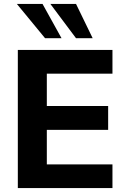

<svg xmlns="http://www.w3.org/2000/svg" viewBox="-20 -960 645 980"><path d="M71 0V-705H554V-584H219V-419H532V-297H219V-121H554V0ZM368 -765 237 -940H368L453 -765ZM210 -765 66 -940H197L294 -765Z"/></svg>

Font: Nunito Sans 12pt ExtraLight 12pt ExtraBold
Style: Regular
Weight: 800
Version: Version 3.101;gftools[0.9.27]